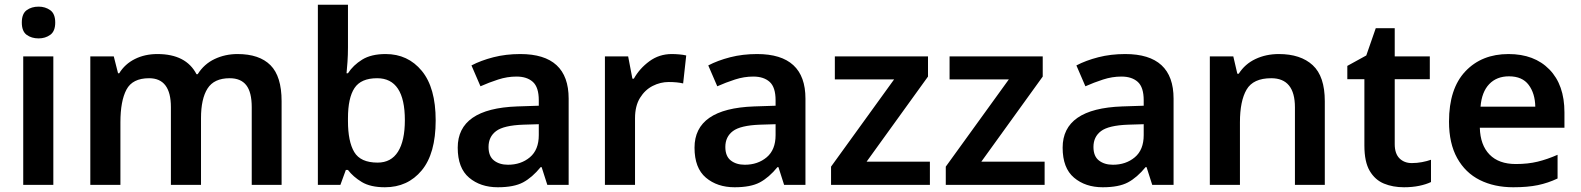

<svg xmlns="http://www.w3.org/2000/svg" viewBox="-20 -780 6668 810"><path d="M143 -752Q171 -752 192 -737Q213 -722 213 -685Q213 -648 192 -633Q171 -618 143 -618Q113 -618 92.5 -633Q72 -648 72 -685Q72 -722 92.5 -737Q113 -752 143 -752ZM205 -542V0H78V-542Z M982 -552Q1074 -552 1121 -505Q1168 -458 1168 -353V0H1042V-328Q1042 -391 1019 -420.5Q996 -450 949 -450Q883 -450 855.5 -406.5Q828 -363 828 -282V0H701V-328Q701 -450 609 -450Q539 -450 513.5 -402Q488 -354 488 -264V0H361V-542H460L478 -471H483Q507 -510 549 -531Q591 -552 644 -552Q765 -552 809 -467H814Q841 -510 885.5 -531Q930 -552 982 -552Z M1448 -580Q1448 -548 1446 -519.5Q1444 -491 1442 -471H1448Q1470 -505 1508 -528.5Q1546 -552 1607 -552Q1701 -552 1759.5 -481Q1818 -410 1818 -272Q1818 -132 1759 -61Q1700 10 1604 10Q1543 10 1506.5 -12Q1470 -34 1448 -63H1439L1416 0H1321V-760H1448ZM1571 -450Q1503 -450 1475.5 -408.5Q1448 -367 1448 -281V-269Q1448 -183 1474.5 -138.5Q1501 -94 1573 -94Q1630 -94 1659 -140Q1688 -186 1688 -273Q1688 -450 1571 -450Z M2175 -552Q2379 -552 2379 -364V0H2289L2265 -75H2261Q2225 -31 2186.5 -10.5Q2148 10 2080 10Q2007 10 1959 -30.5Q1911 -71 1911 -157Q1911 -322 2162 -331L2253 -334V-357Q2253 -412 2228 -434.5Q2203 -457 2159 -457Q2120 -457 2081.5 -444.5Q2043 -432 2007 -416L1969 -504Q2009 -525 2061.5 -538.5Q2114 -552 2175 -552ZM2187 -254Q2105 -251 2073 -227Q2041 -203 2041 -160Q2041 -121 2064 -103Q2087 -85 2123 -85Q2178 -85 2215.5 -116.5Q2253 -148 2253 -210V-256Z M2814 -552Q2829 -552 2846 -550.5Q2863 -549 2875 -546L2862 -428Q2850 -431 2834.5 -432.5Q2819 -434 2801 -434Q2766 -434 2733.5 -417.5Q2701 -401 2680 -367Q2659 -333 2659 -281V0H2532V-542H2630L2648 -448H2654Q2678 -491 2719.5 -521.5Q2761 -552 2814 -552Z M3174 -552Q3378 -552 3378 -364V0H3288L3264 -75H3260Q3224 -31 3185.5 -10.5Q3147 10 3079 10Q3006 10 2958 -30.5Q2910 -71 2910 -157Q2910 -322 3161 -331L3252 -334V-357Q3252 -412 3227 -434.5Q3202 -457 3158 -457Q3119 -457 3080.5 -444.5Q3042 -432 3006 -416L2968 -504Q3008 -525 3060.5 -538.5Q3113 -552 3174 -552ZM3186 -254Q3104 -251 3072 -227Q3040 -203 3040 -160Q3040 -121 3063 -103Q3086 -85 3122 -85Q3177 -85 3214.5 -116.5Q3252 -148 3252 -210V-256Z M3903 0H3486V-77L3752 -445H3502V-542H3895V-457L3636 -98H3903Z M4387 0H3970V-77L4236 -445H3986V-542H4379V-457L4120 -98H4387Z M4727 -552Q4931 -552 4931 -364V0H4841L4817 -75H4813Q4777 -31 4738.5 -10.5Q4700 10 4632 10Q4559 10 4511 -30.5Q4463 -71 4463 -157Q4463 -322 4714 -331L4805 -334V-357Q4805 -412 4780 -434.5Q4755 -457 4711 -457Q4672 -457 4633.5 -444.5Q4595 -432 4559 -416L4521 -504Q4561 -525 4613.5 -538.5Q4666 -552 4727 -552ZM4739 -254Q4657 -251 4625 -227Q4593 -203 4593 -160Q4593 -121 4616 -103Q4639 -85 4675 -85Q4730 -85 4767.5 -116.5Q4805 -148 4805 -210V-256Z M5375 -552Q5467 -552 5518 -505Q5569 -458 5569 -353V0H5443V-327Q5443 -450 5343 -450Q5267 -450 5239 -402Q5211 -354 5211 -264V0H5084V-542H5183L5200 -469H5206Q5232 -510 5276.5 -531Q5321 -552 5375 -552Z M5936 -92Q5958 -92 5979 -96Q6000 -100 6017 -106V-12Q5996 -2 5967 4Q5938 10 5903 10Q5856 10 5818.5 -5.5Q5781 -21 5758.5 -59Q5736 -97 5736 -166V-446H5664V-502L5744 -546L5784 -661H5864V-542H6012V-446H5864V-172Q5864 -132 5884 -112Q5904 -92 5936 -92Z M6344 -552Q6453 -552 6516.5 -487Q6580 -422 6580 -306V-241H6223Q6225 -168 6264 -128Q6303 -88 6375 -88Q6426 -88 6467 -98Q6508 -108 6551 -127V-27Q6511 -8 6468 1Q6425 10 6364 10Q6284 10 6223 -20.5Q6162 -51 6127.5 -113Q6093 -175 6093 -267Q6093 -406 6162 -479Q6231 -552 6344 -552ZM6346 -458Q6294 -458 6262.5 -425Q6231 -392 6226 -330H6457Q6456 -386 6429 -422Q6402 -458 6346 -458Z"/></svg>

Font: Noto Sans Thai Looped SemiBold
Style: Regular
Weight: 600
Designer: Sasikarn Vongin, Ben Mitchell
Foundry: The Fontpad Ltd
Version: Version 1.001; ttfautohint (v1.8.4.7-5d5b)